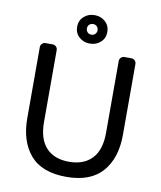

<svg xmlns="http://www.w3.org/2000/svg" viewBox="-97 -977 892 1064"><g transform="rotate(10 349.0 -445.0)"><path d="M80 0ZM618 -673V-273Q618 -143 551.5 -66.5Q485 10 349 10Q211 10 145.5 -66.5Q80 -143 80 -273V-673Q80 -684 88 -692Q96 -700 107 -700H148Q159 -700 167 -692Q175 -684 175 -673V-268Q175 -172 220.5 -123.5Q266 -75 349 -75Q432 -75 478 -123.5Q524 -172 524 -268V-673Q524 -684 532 -692Q540 -700 551 -700H591Q602 -700 610 -692Q618 -684 618 -673ZM434 -820Q434 -785 409.5 -762.5Q385 -740 349 -740Q313 -740 288.5 -762.5Q264 -785 264 -820Q264 -855 288.5 -877.5Q313 -900 349 -900Q385 -900 409.5 -877.5Q434 -855 434 -820ZM379 -820Q379 -833 370.5 -841.5Q362 -850 349 -850Q336 -850 327.5 -841.5Q319 -833 319 -820Q319 -807 327.5 -798.5Q336 -790 349 -790Q362 -790 370.5 -798.5Q379 -807 379 -820Z"/></g></svg>

Font: Hezaedrus
Style: Regular
Weight: 400
Designer: Hubert & Fischer
Foundry: Hubert & Fischer
Version: Version 1.10;September 3, 2019;FontCreator 11.5.0.2425 64-bi